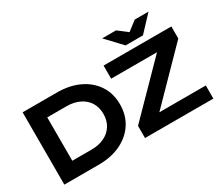

<svg xmlns="http://www.w3.org/2000/svg" viewBox="-158 -1346 1980 1725"><g transform="rotate(-30 832.0 -484.0)"><path d="M433 -750Q564 -750 662.5 -703Q761 -656 816 -572Q871 -488 871 -375Q871 -263 816 -178.5Q761 -94 662.5 -47Q564 0 433 0H77V-750ZM246 -67 160 -150H446Q522 -150 579.5 -178Q637 -206 668 -257Q699 -308 699 -375Q699 -443 668 -493.5Q637 -544 579.5 -572Q522 -600 446 -600H160L246 -683ZM914 0V-126L1436 -658L1554 -614H917V-750H1620V-625L1097 -91L996 -136H1623V0ZM1359 -808H1179L1028 -968H1172L1307 -864H1231L1366 -968H1509Z"/></g></svg>

Font: Unbounded Medium
Style: Regular
Weight: 500
Designer: Luke Prowse, Jean-Baptiste Morizot, Fátima Lázaro, Florian Runge
Foundry: NaN
Version: Version 1.700